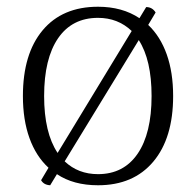

<svg xmlns="http://www.w3.org/2000/svg" viewBox="-20 -537 582 570"><path d="M494 -252Q494 -127 435 -57Q376 13 271 13Q198 13 149 -20L129 13Q110 12 102 -2L124 -39Q87 -73 67.5 -127Q48 -181 48 -252Q48 -377 106.5 -447Q165 -517 271 -517Q343 -517 394 -483L414 -516Q432 -516 442 -500L420 -463Q456 -429 475 -375.5Q494 -322 494 -252ZM151 -83 371 -445Q330 -484 271 -484Q194 -484 152.5 -423.5Q111 -363 111 -252Q111 -143 151 -83ZM430 -252Q430 -359 392 -418L172 -58Q212 -20 271 -20Q347 -20 388.5 -80.5Q430 -141 430 -252Z"/></svg>

Font: Arima Madurai Light
Style: Regular
Weight: 300
Designer: Joana Correia and Natanael Gama
Foundry: NDISCOVER
Version: Version 1.019